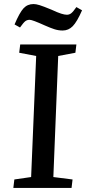

<svg xmlns="http://www.w3.org/2000/svg" viewBox="-20 -930 426 950"><path d="M159 -653 75 -669 80 -710H358L353 -669L268 -653L244 -54L339 -42L334 0H46L51 -42L134 -54ZM290 -779Q269 -779 249 -785.5Q229 -792 202 -804Q140 -832 127 -832Q114 -832 105 -825Q96 -818 79 -794L52 -809Q77 -868 96.5 -889Q116 -910 146 -910Q158 -910 176 -904.5Q194 -899 235 -882Q265 -868 282.5 -862.5Q300 -857 311 -857Q323 -857 332.5 -864.5Q342 -872 358 -895L386 -879Q361 -822 340 -800.5Q319 -779 290 -779Z"/></svg>

Font: Literata 36pt Medium
Style: Italic
Weight: 500
Italic angle: -2°
Designer: Latin by Veronika Burian and Jose Scaglione. Greek by Irene Vlachou. Cyrillic by Vera Evstafieva
Foundry: TypeTogether
Version: Version 3.002